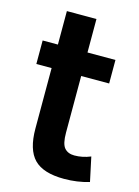

<svg xmlns="http://www.w3.org/2000/svg" viewBox="-105 -715 571 790"><g transform="rotate(15 180.5 -320.0)"><path d="M354 0Q303.2 15.1 247.1 15.1Q158.2 15.1 119.1 -24.9Q80.1 -64.9 80.1 -154.8V-412.1H15.1V-512.2H80.1V-654.8H206.1V-512.2H325.2V-412.1H206.1V-170.9Q206.1 -123 220.9 -106Q235.8 -88.9 263.2 -88.9Q297.9 -88.9 332 -103Z"/></g></svg>

Font: Clear Sans
Style: Bold
Weight: 700
Foundry: Intel Corporation
Version: Version 1.00